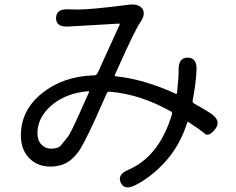

<svg xmlns="http://www.w3.org/2000/svg" viewBox="-20 -772 1040 846"><path d="M576 44Q529 68 512 33Q496 -3 544 -23Q682 -82 738 -269Q740 -277 733 -281Q598 -357 463 -368Q454 -369 450 -360L434 -324Q360 -154 328 -107Q302 -70 272 -54Q242 -38 202 -38Q145 -38 108.5 -75.5Q72 -113 72 -175Q72 -286 165 -361Q258 -436 394 -440Q405 -440 410 -450L507 -663Q509 -668 504 -668L280 -655Q227 -652 227 -692Q227 -733 279 -731Q298 -730 323 -730Q384 -730 546 -751Q589 -757 607 -734Q624 -710 597 -672Q575 -640 506 -486L486 -442Q484 -437 489 -436Q615 -423 754 -359Q759 -357 760 -362L764 -407Q767 -431 767 -456V-466Q767 -519 808 -518Q848 -517 846 -465Q844 -408 829 -330Q827 -321 835 -316Q891 -285 913 -269Q956 -238 928 -203Q900 -167 881.5 -183.5Q863 -200 811 -234Q807 -237 805 -232Q775 -137 715 -67Q650 7 576 44ZM205 -117Q237 -117 249 -132Q265 -152 281 -172Q295 -191 356 -330L372 -365Q374 -370 369 -370Q269 -362 205 -306Q145 -253 145 -185Q145 -153 162.5 -135Q180 -117 205 -117Z"/></svg>

Font: Resource Han Rounded KR
Style: Regular
Weight: 400
Designer: Cyano Hao (round all glyphs); Ryoko NISHIZUKA 西塚涼子 (kana, bopomofo & ideographs); Paul D. Hunt (Latin, Greek & Cyrillic)
Foundry: Cyano Hao
Version: 0.990